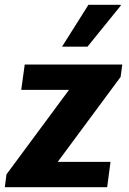

<svg xmlns="http://www.w3.org/2000/svg" viewBox="-30 -780 536 800"><path d="M-10 0 -3 -53.5 257.5 -405.5H58.5L73 -511H479.5L472.5 -459.5L210.5 -105.5H430.5L416.5 0ZM228.5 -585.5 338.5 -760H472.5L473.5 -757L334.5 -585.5Z"/></svg>

Font: Chivo Medium
Style: Italic
Weight: 500
Italic angle: -8.05°
Designer: Hector Gatti
Foundry: Omnibus-Type
Version: Version 2.002